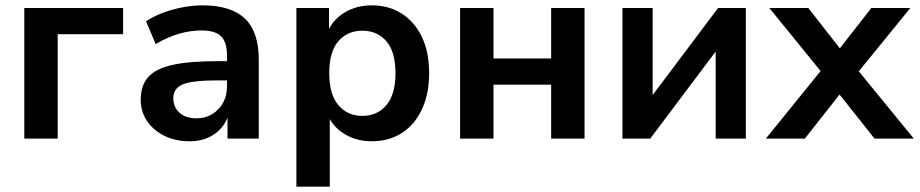

<svg xmlns="http://www.w3.org/2000/svg" viewBox="-20 -519 3444 719"><path d="M71 0V-489H441V-391H196V0Z M690 10Q637 10 595.5 -10.5Q554 -31 530.5 -66Q507 -101 507 -145Q507 -199 535 -230.5Q563 -262 626 -276Q689 -290 795 -290H830V-311Q830 -361 808 -383Q786 -405 734 -405Q693 -405 650 -392.5Q607 -380 563 -354L527 -439Q553 -457 588.5 -470.5Q624 -484 663.5 -491.5Q703 -499 738 -499Q845 -499 897 -449.5Q949 -400 949 -296V0H832V-78Q815 -37 778 -13.5Q741 10 690 10ZM716 -76Q765 -76 797.5 -110Q830 -144 830 -196V-218H796Q702 -218 665.5 -203.5Q629 -189 629 -151Q629 -118 652 -97Q675 -76 716 -76Z M1090 180V-489H1212V-411Q1233 -451 1275.5 -475Q1318 -499 1372 -499Q1436 -499 1484.5 -468Q1533 -437 1560 -380.5Q1587 -324 1587 -245Q1587 -167 1560 -109.5Q1533 -52 1485 -21Q1437 10 1372 10Q1320 10 1278.5 -12.5Q1237 -35 1215 -73V180ZM1337 -85Q1393 -85 1427 -125.5Q1461 -166 1461 -245Q1461 -325 1427 -364.5Q1393 -404 1337 -404Q1281 -404 1247 -364.5Q1213 -325 1213 -245Q1213 -166 1247 -125.5Q1281 -85 1337 -85Z M1703 0V-489H1828V-300H2044V-489H2169V0H2044V-202H1828V0Z M2311 0V-489H2424V-163L2669 -489H2773V0H2660V-326L2415 0Z M2848 0 3053 -253 2861 -489H3007L3125 -338L3243 -489H3389L3196 -252L3402 0H3255L3124 -165L2994 0Z"/></svg>

Font: Nunito Sans
Style: Bold
Weight: 700
Designer: Vernon Adams
Foundry: Vernon Adams
Version: Version 3.101; ttfautohint (v1.8.4.7-5d5b);gftools[0.9.27]